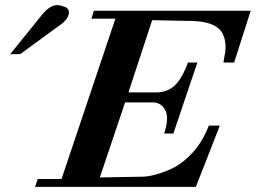

<svg xmlns="http://www.w3.org/2000/svg" viewBox="-20 -732 1002 752"><path d="M962 -690 897 -487H855Q857 -501 859 -511Q861 -521 862 -527Q868 -575 848 -607Q820 -649 726 -650L576 -653L483 -370H590Q634 -370 662 -395Q693 -423 716 -487H753L659 -209H623Q643 -269 627.5 -300Q612 -331 577 -331H470L371 -37L539 -40Q553 -40 571.5 -44Q590 -48 612 -55Q658 -71 683 -89Q761 -143 798 -240H841L747 0H117L128 -31H221L432 -659H338L348 -690ZM237 -704Q251 -697 250 -681Q247 -657 218 -636L59 -520H20L146 -676Q176 -712 205 -712Q210 -712 217.5 -710Q225 -708 237 -704Z"/></svg>

Font: DG Didot
Style: Bold Italic
Weight: 700
Designer: David Gatwood, Takis Katsoulidis, and George D. Matthiopoulos
Foundry: David Gatwood
Version: Version 1.0